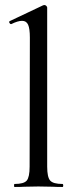

<svg xmlns="http://www.w3.org/2000/svg" viewBox="-20 -745 301 765"><path d="M38 -12Q75 -12 86.5 -25.5Q98 -39 98 -81L99 -595Q99 -631 92 -646.5Q85 -662 68 -662Q51 -662 25 -649H24Q20 -649 17.5 -654Q15 -659 19 -661L152 -724L157 -725Q161 -725 164.5 -721.5Q168 -718 168 -715V-81Q168 -39 180 -25.5Q192 -12 229 -12Q232 -12 232 -6Q232 0 229 0Q205 0 190 -1L133 -2L77 -1Q63 0 38 0Q36 0 36 -6Q36 -12 38 -12Z"/></svg>

Font: Cormorant Infant Medium
Style: Regular
Weight: 500
Designer: Christian Thalmann (Catharsis Fonts)
Version: Version 3.000